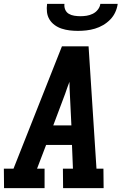

<svg xmlns="http://www.w3.org/2000/svg" viewBox="-25 -975 645 995"><path d="M-4 0 -5 -101H45L296 -735H434L475 -101H511L512 0H302L301 -101H353L348 -224H214L167 -101H206V0ZM345 -325 337 -490Q336 -505 335.5 -520.5Q335 -536 335 -551Q329 -536 323.5 -520.5Q318 -505 313 -490L251 -325ZM379 -815Q357 -815 336 -817.5Q315 -820 295 -826.5Q275 -833 258.5 -845Q242 -857 231.5 -874Q221 -891 218.5 -912Q216 -933 219 -955H309Q307 -939 313 -925Q319 -911 331.5 -903.5Q344 -896 360 -893.5Q376 -891 392 -891Q408 -891 424 -893.5Q440 -896 455.5 -903.5Q471 -911 482 -925Q493 -939 495 -955H585Q582 -933 572.5 -912Q563 -891 546.5 -874Q530 -857 509.5 -845Q489 -833 467 -826.5Q445 -820 423 -817.5Q401 -815 379 -815Z"/></svg>

Font: Iosevka Etoile
Style: Bold Italic
Weight: 700
Italic angle: -9°
Designer: Belleve Invis
Foundry: Belleve Invis
Version: Version 28.1.0; ttfautohint (v1.8.4)